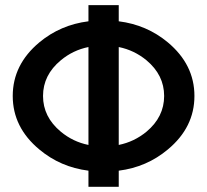

<svg xmlns="http://www.w3.org/2000/svg" viewBox="-20 -723 802 743"><path d="M439.5 -162.1Q499.5 -174.3 546.9 -213.4Q615.2 -270.5 615.2 -351.6Q615.2 -432.6 546.9 -489.7Q499.5 -528.8 439.5 -541ZM322.3 -162.1V-541Q262.2 -528.8 215.3 -489.7Q146.5 -432.6 146.5 -351.6Q146.5 -270.5 215.3 -213.4Q262.2 -174.3 322.3 -162.1ZM439.5 -62.5V0H322.3V-62.5Q213.9 -76.2 132.3 -144.5Q29.3 -230 29.3 -351.6Q29.3 -473.1 132.3 -559.1Q213.9 -627 322.3 -640.6V-703.1H439.5V-640.6Q547.9 -627 629.4 -559.1Q732.4 -473.1 732.4 -351.6Q732.4 -230 629.4 -144.5Q547.9 -76.2 439.5 -62.5Z"/></svg>

Font: Gerhaus
Style: Regular
Weight: 400
Designer: GGBotNet
Foundry: GGBotNet
Version: 1.01